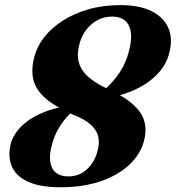

<svg xmlns="http://www.w3.org/2000/svg" viewBox="-20 -736 706 770"><path d="M223.5 15Q138 15 89.5 -8.5Q41 -32 25.8 -72.5Q10.5 -113 24.5 -164Q36.5 -203 72.5 -235.8Q108.5 -268.5 164 -289.2Q219.5 -310 289.5 -313.5L287.5 -300Q264.5 -285.5 245.5 -263.8Q226.5 -242 212.2 -216Q198 -190 190 -162Q177.5 -119 181.2 -89.2Q185 -59.5 203.8 -44Q222.5 -28.5 254 -28.5Q297 -28.5 327.2 -55.8Q357.5 -83 370 -126Q380 -159.5 374.2 -186.8Q368.5 -214 343.8 -236.2Q319 -258.5 271 -277Q202.5 -307.5 163.8 -340.5Q125 -373.5 114.2 -414.8Q103.5 -456 118.5 -511Q129 -550.5 157.5 -587Q186 -623.5 230.8 -652.5Q275.5 -681.5 334 -698.5Q392.5 -715.5 463.5 -715.5Q540 -715.5 589.2 -690.5Q638.5 -665.5 656.5 -620.5Q674.5 -575.5 656.5 -515Q646 -479.5 620.8 -449.5Q595.5 -419.5 558.8 -396.5Q522 -373.5 476.8 -359Q431.5 -344.5 381.5 -340L372 -356Q413 -383.5 445.8 -425.8Q478.5 -468 492.5 -515Q515.5 -588.5 498.8 -629Q482 -669.5 429 -669.5Q398 -669.5 372 -655.8Q346 -642 327.2 -618.2Q308.5 -594.5 299.5 -563.5Q287.5 -521.5 295.5 -488.5Q303.5 -455.5 333 -428.8Q362.5 -402 414 -378.5Q507.5 -335.5 541.8 -285.8Q576 -236 556.5 -167.5Q542 -115.5 497.2 -74Q452.5 -32.5 382.8 -8.8Q313 15 223.5 15Z"/></svg>

Font: Fraunces
Style: Bold Italic
Weight: 700
Italic angle: -16°
Version: Version 1.000;[b76b70a41]